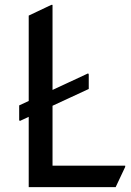

<svg xmlns="http://www.w3.org/2000/svg" viewBox="-20 -767 538 787"><path d="M97.7 0V-288.1L61 -271L58.6 -275.4V-335L97.7 -353V-703.1L190.4 -747.1H195.3V-398.4L341.3 -466.3L343.8 -461.9V-402.3L195.3 -333.5V-87.9H493.2V-83L454.1 0Z"/></svg>

Font: Nova Square
Style: Book
Weight: 400
Designer: Wojciech Kalinowski "wmk69" (wmk69@o2.pl)
Foundry: Wojciech Kalinowski "wmk69" (wmk69@o2.pl)
Version: Version 3.1.0; 2021-05-23